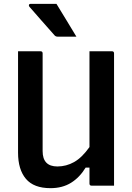

<svg xmlns="http://www.w3.org/2000/svg" viewBox="-20 -967 690 1000"><path d="M243 13Q156 13 115 -35.5Q74 -84 74 -172V-700H191Q202 -700 202 -689V-180Q202 -100 279 -100Q325 -100 366 -123Q407 -146 446 -201V-700H563Q574 -700 574 -689V0H457Q446 0 446 -11V-94H426Q395 -43 350 -15Q305 13 243 13ZM274 -947Q302 -901 326.5 -861Q351 -821 378 -776H281Q271 -776 265 -782Q240 -810 223 -829.5Q206 -849 192.5 -864Q179 -879 165.5 -895Q152 -911 133 -932Q129 -937 131 -942Q133 -947 139 -947Z"/></svg>

Font: Recursive Sn Lnr St SmB
Style: Regular
Weight: 600
Version: Version 1.079;hotconv 1.0.112;makeotfexe 2.5.65598; ttfautoh